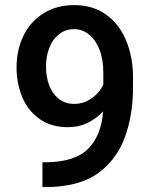

<svg xmlns="http://www.w3.org/2000/svg" viewBox="-20 -741 608 764"><path d="M509.3 -393.1Q509.3 -282.7 476.8 -194.6Q444.3 -106.4 372.1 -53.2Q295.4 3.4 158.7 3.4H148.9V-95.2H164.1Q279.8 -96.7 331.8 -150.1Q383.8 -203.6 390.1 -297.9Q331.1 -234.9 250.5 -234.9Q184.1 -234.9 137.9 -267.3Q91.8 -299.8 68.8 -354Q45.9 -408.2 45.9 -472.7Q45.9 -542 73.2 -598.4Q100.6 -654.8 152.6 -687.7Q204.6 -720.7 275.4 -720.7Q350.6 -720.7 403.3 -682.1Q456.1 -643.6 482.7 -577.9Q509.3 -512.2 509.3 -431.6ZM275.4 -327.6Q313 -327.6 344.2 -349.4Q375.5 -371.1 391.1 -404.8V-451.2Q391.1 -505.9 375.2 -545.2Q359.4 -584.5 333 -604.7Q306.6 -625 274.9 -625Q240.7 -625 215.3 -605.2Q189.9 -585.4 176.5 -551.5Q163.1 -517.6 163.1 -476.1Q163.1 -436 175.5 -402.1Q188 -368.2 213.4 -347.9Q238.8 -327.6 275.4 -327.6Z"/></svg>

Font: Mardoto Medium
Style: Regular
Weight: 500
Designer: Christian Robertson, Vahan Hovhannisyan
Foundry: Google
Version: Version 1.000